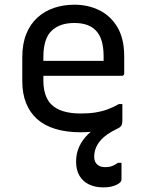

<svg xmlns="http://www.w3.org/2000/svg" viewBox="-20 -563 640 833"><path d="M310.1 138.5Q310.1 102.1 324.1 72.2Q338.2 42.4 362.8 18.8Q387.4 -4.7 418 -21.5Q448.6 -38.2 481 -47.9Q488.3 -49.9 493.6 -48.6Q498.9 -47.4 503.3 -45.1Q507.6 -42.8 510.9 -40.1Q510.9 -26.3 506.7 -18.6Q502.5 -10.9 490.7 -5.5Q439 18.5 413.8 49.2Q388.7 79.9 388.7 117Q388.7 139 401.7 150.6Q414.7 162.2 436.1 162.2Q453.3 162.2 466.1 157.5Q478.8 152.8 491.8 143.3H507.1Q507.1 149.2 507.1 159.1Q507.1 169 507.1 182.4Q507.1 195.8 507.1 215Q507.1 229.2 484 239.6Q461 250 428.6 250Q392.4 250 365.6 236.9Q338.8 223.8 324.4 198.9Q310.1 174 310.1 138.5ZM302.6 -542.6Q362.5 -542.6 411.4 -518.3Q460.4 -494 489.6 -444.6Q518.9 -395.2 518.9 -318.3V-244.6Q518.9 -241.6 517.6 -239.1Q516.3 -236.6 514.1 -235.3Q511.9 -234 508.3 -234H248.5Q232.1 -234 215.3 -234Q198.4 -234 182 -234H152.2L139.4 -298.8H429.5Q429.5 -304 429.5 -308.9Q429.5 -313.7 429.5 -318.9Q429.5 -358.5 420.7 -386.8Q411.9 -415.1 393.8 -432.6Q378 -448.4 355.1 -455.8Q332.2 -463.3 302.6 -463.3Q238.3 -463.3 203.2 -428.8Q168.2 -394.4 168.2 -315.9V-211.2Q168.2 -189.1 172.2 -170.4Q176.1 -151.7 183.5 -136.6Q191 -121.6 202.1 -110.5Q222.3 -90.2 254.4 -80.4Q286.5 -70.6 330.2 -70.6Q366.2 -70.6 394 -75Q421.7 -79.4 446.5 -88.4Q471.2 -97.4 495.6 -111.4H510.9Q510.9 -92.8 510.9 -74.8Q510.9 -56.8 510.9 -40.1Q510.9 -38.1 510.2 -36.1Q509.5 -34.1 507.5 -32.1Q495.2 -19.9 468.1 -10Q441 -0.2 404.9 5.3Q368.8 10.8 329.2 10.8Q267.5 10.8 219.9 -3.8Q172.4 -18.4 140.7 -46.7Q109.1 -75.1 92.9 -116.3Q76.7 -157.5 76.7 -210.8V-314.8Q76.7 -373.3 94.2 -416.2Q111.6 -459 142.9 -487.2Q174.2 -515.5 215.3 -529.1Q256.4 -542.6 302.6 -542.6Z"/></svg>

Font: Recursive Sans Linear Light
Style: Regular
Weight: 300
Version: Version 1.085